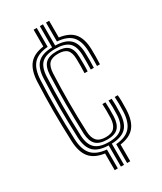

<svg xmlns="http://www.w3.org/2000/svg" viewBox="-201 -873 800 947"><g transform="rotate(-30 199.5 -400.0)"><path d="M194.8 0V-120.8Q137.2 -122.2 111 -148.5Q84.8 -174.8 82.2 -230.5Q80.5 -278 79.5 -320.5Q78.5 -363 78.5 -403.4Q78.5 -443.8 79.5 -484.2Q80.5 -524.8 82.2 -567.8Q85 -625.5 111.2 -651.6Q137.5 -677.8 194.8 -679.2V-800H212.5V-679.2Q270.2 -677.8 296.1 -652.6Q322 -627.5 323.2 -571.8Q323.8 -550.2 323.9 -529.4Q324 -508.5 322.8 -488.8H305.5Q306.5 -507.5 306.2 -528.1Q306 -548.8 305.8 -571.2Q304.5 -621.8 280.9 -643.5Q257.2 -665.2 203.8 -665.2Q150.5 -665.2 126.4 -642.5Q102.2 -619.8 99.8 -566.8Q98 -524 97.1 -483.8Q96.2 -443.5 96.2 -403.4Q96.2 -363.2 97 -320.9Q97.8 -278.5 99.8 -231.2Q102.2 -181 126.5 -157.8Q150.8 -134.5 204.5 -134.5Q256.5 -134.5 280 -157.6Q303.5 -180.8 305.8 -231Q306.5 -253.2 306.4 -273.2Q306.2 -293.2 304.8 -312.8H322.2Q323.8 -294 324 -273.6Q324.2 -253.2 323.2 -230.2Q320.8 -174.2 295 -148.2Q269.2 -122.2 212.5 -120.5V0ZM159.5 0V-95.2Q103 -103 76.5 -134.9Q50 -166.8 47 -228.5Q45.2 -276.5 44.2 -319.5Q43.2 -362.5 43.2 -403.5Q43.2 -444.5 44.2 -485.4Q45.2 -526.2 47 -570Q50.2 -632.5 76.6 -664.6Q103 -696.8 159.5 -704.5V-800H177.2V-692.2Q120.2 -687.5 94 -658.4Q67.8 -629.2 64.8 -568.8Q62.8 -525.5 61.9 -484.9Q61 -444.2 61 -403.5Q61 -362.8 61.9 -319.9Q62.8 -277 64.8 -229.5Q67.5 -170.8 93.9 -141.6Q120.2 -112.5 177.2 -107.5V0ZM204.5 -148.8Q159.8 -148.8 139.6 -169.1Q119.5 -189.5 117.2 -232.5Q115.8 -279.2 114.9 -321.2Q114 -363.2 114 -403.2Q114 -443.2 114.9 -483.2Q115.8 -523.2 117.2 -565.8Q119.5 -611.8 139.6 -631.5Q159.8 -651.2 203.8 -651.2Q247.8 -651.2 267.5 -632.5Q287.2 -613.8 288 -570.5Q288.5 -549 288.6 -528.6Q288.8 -508.2 287.5 -488.8H269.8Q271 -508.5 270.9 -528.8Q270.8 -549 270.5 -570Q269.8 -606.2 254.2 -621.8Q238.8 -637.2 203.8 -637.2Q168.8 -637.2 152.8 -620.4Q136.8 -603.5 135 -564.8Q133.2 -522.5 132.4 -482.8Q131.5 -443 131.5 -403.4Q131.5 -363.8 132.2 -321.9Q133 -280 135 -233.5Q136.5 -198 152.6 -180.4Q168.8 -162.8 204.5 -162.8Q238.2 -162.8 253.6 -180.2Q269 -197.8 270.5 -232.5Q271.2 -253.5 271.1 -273Q271 -292.5 269.8 -312.8H287.2Q288.2 -293 288.5 -273.1Q288.8 -253.2 288 -231.8Q286.2 -189.2 266.8 -169Q247.2 -148.8 204.5 -148.8ZM340.8 -488.8Q341.8 -507.8 341.5 -528.8Q341.2 -549.8 340.8 -572.5Q339.2 -631 313.4 -659.4Q287.5 -687.8 230 -692.2V-800H247.8V-704.8Q305 -697.2 331 -665.8Q357 -634.2 358.5 -573Q358.8 -554.2 358.8 -533Q358.8 -511.8 357.5 -488.8ZM230 0V-107.5Q286.5 -112.2 312.4 -141.4Q338.2 -170.5 340.8 -229.2Q341.8 -253.2 341.5 -274Q341.2 -294.8 340 -312.8H357.2Q359 -295.5 359.2 -274.4Q359.5 -253.2 358.5 -228.5Q355.8 -166.5 329.8 -134.8Q303.8 -103 247.8 -95.2V0Z"/></g></svg>

Font: Big Shoulders Inline Text Thin Medium
Style: Regular
Weight: 500
Version: Version 2.002